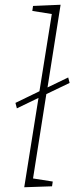

<svg xmlns="http://www.w3.org/2000/svg" viewBox="-20 -786 330 808"><path d="M273 -437 175 -390 119 -35 202 -22 199 -2 82 2 142 -374 51 -330 45 -353 146 -402 198 -727 116 -740 119 -761 235 -766 180 -418 267 -460Z"/></svg>

Font: Bitter Pro ExtraLight
Style: Italic
Weight: 275
Italic angle: -9°
Designer: Sol Matas, and Bitter project Authors
Foundry: Sol Matas
Version: Version 1.010